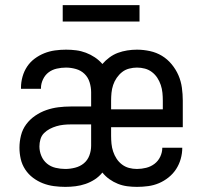

<svg xmlns="http://www.w3.org/2000/svg" viewBox="-20 -722 790 750"><path d="M235 8Q213 8 190.5 5Q168 2 147.5 -6Q127 -14 109 -27.5Q91 -41 78.5 -60Q66 -79 61 -101Q56 -123 56 -145Q56 -169 62 -193Q68 -217 82.5 -236.5Q97 -256 117.5 -270Q138 -284 161 -292Q184 -300 208 -303Q232 -306 256 -306H336V-362Q336 -381 330 -400.5Q324 -420 310 -433.5Q296 -447 276.5 -452.5Q257 -458 238 -458Q220 -458 202 -454Q184 -450 170 -439.5Q156 -429 148 -412Q140 -395 140 -378V-375H62V-380Q62 -401 68 -422.5Q74 -444 86 -462Q98 -480 115.5 -493Q133 -506 153 -514Q173 -522 194.5 -525Q216 -528 238 -528Q258 -528 277.5 -525.5Q297 -523 315.5 -516Q334 -509 350.5 -498Q367 -487 380 -472Q392 -486 407.5 -497.5Q423 -509 440.5 -515.5Q458 -522 477 -525Q496 -528 515 -528Q540 -528 565.5 -522.5Q591 -517 612.5 -504Q634 -491 650.5 -471Q667 -451 677 -428Q687 -405 690.5 -379.5Q694 -354 694 -329V-225H414V-191Q414 -176 415.5 -160.5Q417 -145 422 -130Q427 -115 435.5 -102Q444 -89 456.5 -79.5Q469 -70 484 -66Q499 -62 515 -62Q533 -62 551 -66.5Q569 -71 583.5 -82Q598 -93 606 -110Q614 -127 614 -145H692Q692 -123 686 -101.5Q680 -80 668 -61.5Q656 -43 638.5 -29Q621 -15 601 -6.5Q581 2 559 5Q537 8 515 8Q496 8 477 5.5Q458 3 440.5 -4Q423 -11 407.5 -22Q392 -33 380 -48Q367 -32 350 -21Q333 -10 314 -3.5Q295 3 275 5.5Q255 8 235 8ZM414 -295H616V-329Q616 -344 614.5 -359.5Q613 -375 608 -390Q603 -405 594.5 -418Q586 -431 573.5 -440.5Q561 -450 546 -454Q531 -458 515 -458Q500 -458 484.5 -454Q469 -450 457 -440.5Q445 -431 436 -418Q427 -405 422 -390Q417 -375 415.5 -359.5Q414 -344 414 -329ZM235 -62Q254 -62 273.5 -67Q293 -72 307.5 -84Q322 -96 329 -114.5Q336 -133 336 -153V-236H256Q242 -236 228 -234.5Q214 -233 200.5 -229Q187 -225 174.5 -218.5Q162 -212 152 -202Q142 -192 138 -178Q134 -164 134 -150Q134 -131 141.5 -113Q149 -95 163.5 -83Q178 -71 197 -66.5Q216 -62 235 -62ZM225 -638V-702H525V-638Z"/></svg>

Font: Huly
Style: Regular
Weight: 400
Designer: Belleve Invis
Foundry: Belleve Invis
Version: Version 33.2.5; ttfautohint (v1.8.4)